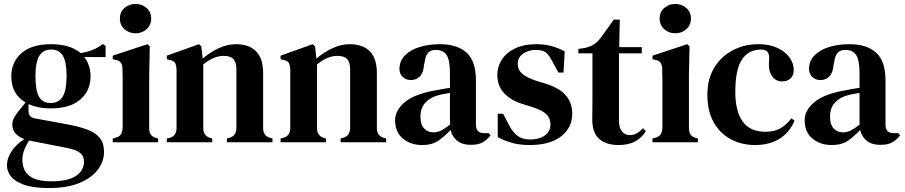

<svg xmlns="http://www.w3.org/2000/svg" viewBox="-20 -718 4565 969"><path d="M237 -171Q171 -171 124 -193V-157Q124 -127 154 -121L332 -88Q383 -78 422 -63.5Q461 -49 483 -22.5Q505 4 505 49Q505 97 473.5 138.5Q442 180 380.5 205.5Q319 231 227 231Q148 231 101.5 214.5Q55 198 35 172Q15 146 15 116Q15 80 39.5 44Q64 8 103 -16Q42 -39 42 -89Q42 -108 51 -124Q60 -140 73 -156L109 -201Q37 -243 37 -332Q37 -405 88.5 -450Q140 -495 237 -495Q334 -495 387 -450Q419 -455 447 -466Q475 -477 499 -496L513 -486V-430H405Q437 -390 437 -332Q437 -261 385.5 -216Q334 -171 237 -171ZM235 -198Q277 -198 296.5 -230.5Q316 -263 316 -335Q316 -406 297 -437Q278 -468 238 -468Q198 -468 178.5 -436.5Q159 -405 159 -333Q159 -261 177 -229.5Q195 -198 235 -198ZM93 87Q93 142 128 169.5Q163 197 239 197Q323 197 363.5 169.5Q404 142 404 97Q404 69 383.5 53Q363 37 315 28L136 -7Q132 -8 128 -9Q113 11 103 37Q93 63 93 87Z M664 -550Q631 -550 608 -571Q585 -592 585 -624Q585 -657 608 -677.5Q631 -698 664 -698Q697 -698 720 -677.5Q743 -657 743 -624Q743 -592 720 -571Q697 -550 664 -550ZM549 0V-19L564 -23Q584 -29 591 -41Q598 -53 599 -73V-257Q599 -288 599 -314.5Q599 -341 598 -369Q598 -389 590.5 -400.5Q583 -412 563 -416L549 -419V-437L724 -495L736 -484L733 -342V-72Q733 -52 740.5 -40Q748 -28 767 -22L778 -19V0Z M822 0V-19L838 -23Q871 -33 871 -72V-367Q870 -388 864 -399.5Q858 -411 838 -415L822 -419V-437L984 -495L996 -484L1003 -422Q1039 -454 1083.5 -474.5Q1128 -495 1171 -495Q1237 -495 1272.5 -459Q1308 -423 1308 -349V-71Q1308 -32 1344 -22L1355 -19V0H1125V-19L1140 -23Q1173 -34 1173 -72V-369Q1173 -404 1158 -420Q1143 -436 1108 -436Q1059 -436 1006 -393V-71Q1006 -32 1041 -22L1051 -19V0Z M1396 0V-19L1412 -23Q1445 -33 1445 -72V-367Q1444 -388 1438 -399.5Q1432 -411 1412 -415L1396 -419V-437L1558 -495L1570 -484L1577 -422Q1613 -454 1657.5 -474.5Q1702 -495 1745 -495Q1811 -495 1846.5 -459Q1882 -423 1882 -349V-71Q1882 -32 1918 -22L1929 -19V0H1699V-19L1714 -23Q1747 -34 1747 -72V-369Q1747 -404 1732 -420Q1717 -436 1682 -436Q1633 -436 1580 -393V-71Q1580 -32 1615 -22L1625 -19V0Z M2110 14Q2053 14 2013.5 -18.5Q1974 -51 1974 -112Q1974 -160 2020.5 -200.5Q2067 -241 2167 -260Q2184 -264 2206.5 -267.5Q2229 -271 2251 -275V-346Q2251 -414 2234 -440Q2217 -466 2180 -466H2177Q2154 -466 2140.5 -451.5Q2127 -437 2123 -404L2120 -391Q2117 -351 2099 -332.5Q2081 -314 2054 -314Q2029 -314 2012.5 -329.5Q1996 -345 1996 -370Q1996 -411 2024 -439Q2052 -467 2098.5 -481Q2145 -495 2199 -495Q2288 -495 2335 -452Q2382 -409 2382 -312V-89Q2382 -46 2423 -46H2446L2456 -35Q2438 -12 2416 0.5Q2394 13 2356 13Q2313 13 2287.5 -7.5Q2262 -28 2254 -62Q2222 -28 2191 -7Q2160 14 2110 14ZM2168 -50Q2188 -50 2206 -59Q2224 -68 2251 -89V-249Q2225 -245 2198 -239Q2155 -229 2128.5 -202Q2102 -175 2102 -129Q2102 -89 2120.5 -69.5Q2139 -50 2168 -50Z M2652 14Q2604 14 2565.5 3.5Q2527 -7 2492 -26V-144H2519L2549 -87Q2568 -50 2592.5 -32Q2617 -14 2655 -14Q2702 -14 2730 -34.5Q2758 -55 2758 -90Q2758 -122 2737 -142Q2716 -162 2662 -179L2618 -193Q2559 -211 2524.5 -247.5Q2490 -284 2490 -339Q2490 -382 2513 -417.5Q2536 -453 2580 -474Q2624 -495 2687 -495Q2728 -495 2762.5 -485.5Q2797 -476 2830 -459L2824 -352H2798L2767 -409Q2751 -441 2734.5 -453.5Q2718 -466 2684 -466Q2648 -466 2620.5 -447.5Q2593 -429 2593 -396Q2593 -365 2616 -345.5Q2639 -326 2690 -309L2733 -296Q2806 -273 2837 -235Q2868 -197 2868 -144Q2868 -73 2811.5 -29.5Q2755 14 2652 14Z M3102 14Q3040 14 3004.5 -16.5Q2969 -47 2969 -116Q2969 -140 2969.5 -161.5Q2970 -183 2970 -212V-449H2899V-471L2926 -475Q2955 -480 2975.5 -493Q2996 -506 3013 -529L3078 -619H3108L3105 -480H3219V-449H3104V-108Q3104 -72 3119.5 -54Q3135 -36 3158 -36Q3178 -36 3194 -45.5Q3210 -55 3226 -71L3239 -56Q3220 -23 3186 -4.5Q3152 14 3102 14Z M3388 -550Q3355 -550 3332 -571Q3309 -592 3309 -624Q3309 -657 3332 -677.5Q3355 -698 3388 -698Q3421 -698 3444 -677.5Q3467 -657 3467 -624Q3467 -592 3444 -571Q3421 -550 3388 -550ZM3273 0V-19L3288 -23Q3308 -29 3315 -41Q3322 -53 3323 -73V-257Q3323 -288 3323 -314.5Q3323 -341 3322 -369Q3322 -389 3314.5 -400.5Q3307 -412 3287 -416L3273 -419V-437L3448 -495L3460 -484L3457 -342V-72Q3457 -52 3464.5 -40Q3472 -28 3491 -22L3502 -19V0Z M3791 14Q3723 14 3668 -15.5Q3613 -45 3581.5 -101.5Q3550 -158 3550 -239Q3550 -320 3585 -377Q3620 -434 3678.5 -464.5Q3737 -495 3807 -495Q3864 -495 3904 -476Q3944 -457 3965 -427.5Q3986 -398 3986 -365Q3986 -337 3969.5 -322Q3953 -307 3927 -307Q3899 -307 3881.5 -327Q3864 -347 3861 -378Q3860 -398 3861.5 -412Q3863 -426 3861 -439Q3857 -456 3847.5 -462Q3838 -468 3821 -468Q3758 -468 3724.5 -417.5Q3691 -367 3691 -254Q3691 -157 3728 -105Q3765 -53 3843 -53Q3889 -53 3919 -70.5Q3949 -88 3974 -121L3990 -109Q3965 -49 3913.5 -17.5Q3862 14 3791 14Z M4177 14Q4120 14 4080.5 -18.5Q4041 -51 4041 -112Q4041 -160 4087.5 -200.5Q4134 -241 4234 -260Q4251 -264 4273.5 -267.5Q4296 -271 4318 -275V-346Q4318 -414 4301 -440Q4284 -466 4247 -466H4244Q4221 -466 4207.5 -451.5Q4194 -437 4190 -404L4187 -391Q4184 -351 4166 -332.5Q4148 -314 4121 -314Q4096 -314 4079.5 -329.5Q4063 -345 4063 -370Q4063 -411 4091 -439Q4119 -467 4165.5 -481Q4212 -495 4266 -495Q4355 -495 4402 -452Q4449 -409 4449 -312V-89Q4449 -46 4490 -46H4513L4523 -35Q4505 -12 4483 0.5Q4461 13 4423 13Q4380 13 4354.5 -7.5Q4329 -28 4321 -62Q4289 -28 4258 -7Q4227 14 4177 14ZM4235 -50Q4255 -50 4273 -59Q4291 -68 4318 -89V-249Q4292 -245 4265 -239Q4222 -229 4195.5 -202Q4169 -175 4169 -129Q4169 -89 4187.5 -69.5Q4206 -50 4235 -50Z"/></svg>

Font: DM Serif Text
Style: Regular
Weight: 400
Designer: Colophon Foundry, Frank Grießhammer
Foundry: Colophon Foundry
Version: Version 5.200; ttfautohint (v1.8.3)